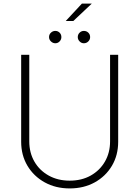

<svg xmlns="http://www.w3.org/2000/svg" viewBox="-20 -1031 771 1063"><path d="M589.4 -727.5H634.3V-246.1Q634.3 -171.9 599.9 -113.5Q565.4 -55.2 504.9 -21.5Q444.3 12.2 365.7 12.2Q288.1 12.2 227.3 -21.5Q166.5 -55.2 131.8 -113.5Q97.2 -171.9 97.2 -246.1V-727.5H142.1V-248.5Q142.1 -185.5 170.4 -136.5Q198.7 -87.4 249.5 -59.1Q300.3 -30.8 365.7 -30.8Q432.1 -30.8 482.4 -59.1Q532.7 -87.4 561 -136.5Q589.4 -185.5 589.4 -248.5ZM343.8 -914.6 433.6 -1011.2H488.3L385.7 -914.6ZM286.1 -791.5Q272.5 -791.5 262 -801.8Q251.5 -812 251.5 -825.7Q251.5 -840.3 262 -850.1Q272.5 -859.9 286.1 -859.9Q300.3 -859.9 310.1 -850.1Q319.8 -840.3 319.8 -825.7Q319.8 -812 310.1 -801.8Q300.3 -791.5 286.1 -791.5ZM444.3 -791.5Q430.7 -791.5 420.7 -801.8Q410.6 -812 410.6 -825.7Q410.6 -840.3 420.7 -850.1Q430.7 -859.9 444.3 -859.9Q459 -859.9 469 -850.1Q479 -840.3 479 -825.7Q479 -812 469 -801.8Q459 -791.5 444.3 -791.5Z"/></svg>

Font: Inter Tight ExtraLight
Style: Regular
Weight: 250
Designer: Rasmus Andersson
Foundry: rsms
Version: Version 3.004